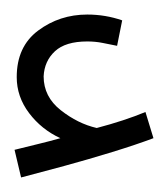

<svg xmlns="http://www.w3.org/2000/svg" viewBox="-20 -829 231 264"><path d="M9 -585 0 -623Q20 -628 34.5 -631.5Q49 -635 63 -639Q37 -651 20 -673.5Q3 -696 3 -723Q3 -765 32.5 -787Q62 -809 100 -809Q125 -809 148 -801L141 -766Q131 -768 121 -770Q111 -772 100 -772Q70 -772 55.5 -758.5Q41 -745 40 -724Q40 -696 63.5 -677.5Q87 -659 113 -653Q151 -663 180 -675L191 -639Q167 -630 134.5 -620Q102 -610 69 -601Q36 -592 9 -585Z"/></svg>

Font: Noto Sans Arabic UI Lt
Style: Regular
Weight: 300
Designer: Monotype Design Team, Nadine Chahine and Nizar Qandah
Foundry: Monotype Imaging Inc.
Version: Version 2.010; ttfautohint (v1.8.4.7-5d5b)